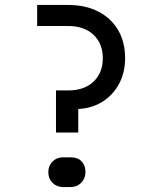

<svg xmlns="http://www.w3.org/2000/svg" viewBox="-20 -750 640 775"><path d="M206 -215V-385H256Q320 -385 357.5 -420.5Q395 -456 395 -515Q395 -574 357.5 -609.5Q320 -645 255 -645H130V-730H255Q325 -730 376.5 -703.5Q428 -677 456.5 -629Q485 -581 485 -515Q485 -458 461 -412.5Q437 -367 394.5 -340Q352 -313 296 -310V-215ZM235 5Q209 5 192 -12Q175 -29 175 -55Q175 -81 192 -98Q209 -115 235 -115H265Q294 -115 309.5 -98.5Q325 -82 325 -56Q325 -30 308 -12.5Q291 5 265 5Z"/></svg>

Font: JetBrains Mono
Style: Regular
Weight: 400
Monospace: yes
Designer: Philipp Nurullin, Konstantin Bulenkov
Foundry: JetBrains
Version: Version 2.305